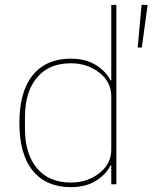

<svg xmlns="http://www.w3.org/2000/svg" viewBox="-20 -760 629 792"><path d="M589 -740 565 -564H548L564 -740ZM439 0V-78H436Q418 -41 376 -14.5Q334 12 272 12Q171 12 115.5 -55.5Q60 -123 60 -253Q60 -383 115.5 -450.5Q171 -518 272 -518Q334 -518 376 -491.5Q418 -465 436 -428H439V-740H460V0ZM272 -7Q340 -7 389.5 -45.5Q439 -84 439 -143V-363Q439 -422 389.5 -460.5Q340 -499 272 -499Q182 -499 132.5 -440Q83 -381 83 -277V-229Q83 -125 132.5 -66Q182 -7 272 -7Z"/></svg>

Font: IBM Plex Sans Thin
Style: Regular
Weight: 100
Designer: Mike Abbink, Paul van der Laan, Pieter van Rosmalen
Foundry: Bold Monday
Version: Version 3.0